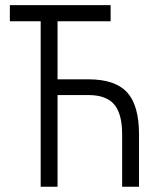

<svg xmlns="http://www.w3.org/2000/svg" viewBox="-20 -713 626 733"><path d="M446.3 0V-200.2Q446.3 -278.8 415.8 -314.5Q385.3 -350.1 317.4 -350.1H199.7V0H135.3V-631.8H17.6V-693.4H402.3V-631.8H199.7V-410.2H317.4Q419.4 -410.2 465.1 -360.6Q510.7 -311 510.7 -200.2V0Z"/></svg>

Font: Cascadia Mono PL Light
Style: Regular
Weight: 300
Monospace: yes
Designer: Aaron Bell
Foundry: Saja Typeworks
Version: Version 2404.023; ttfautohint (v1.8.4)